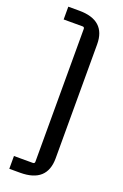

<svg xmlns="http://www.w3.org/2000/svg" viewBox="-163 -728 605 946"><g transform="rotate(20 140.0 -255.0)"><path d="M21 170V103H120Q130 103 130 93V-603Q130 -613 120 -613H21V-680H78Q218 -680 218 -554V43Q218 170 78 170Z"/></g></svg>

Font: Gemunu Libre Medium
Style: Regular
Weight: 500
Designer: Puspanada Ekanayake, Sola Matas, Pathum Egodawatta, Kosala Senevirathne
Foundry: mooniak
Version: Version 1.100